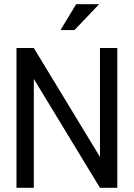

<svg xmlns="http://www.w3.org/2000/svg" viewBox="-20 -900 640 920"><path d="M59 -670V0H142V-522L459 0H542V-670H459V-148L142 -670ZM270 -756H337L455 -880H345Z"/></svg>

Font: LT Wave Mono
Style: Regular
Weight: 400
Designer: Daniel Lyons
Version: Version 2.5 (Glyphs App)